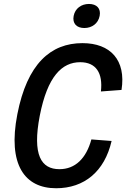

<svg xmlns="http://www.w3.org/2000/svg" viewBox="-20 -966 660 997"><path d="M186.5 -365C226.5 -570 302 -643 396.5 -643C478.5 -643 515 -587 504 -491L611 -499C635.5 -654.5 553 -742 408 -742C243 -742 121 -634.5 70 -372.5C19 -111 108 11.5 271.5 11.5C417.5 11.5 523 -75.5 559.5 -234L454.5 -242C427.5 -143 370.5 -87.5 288.5 -87.5C194 -87.5 147 -160.5 186.5 -365ZM418 -820.5C458 -820.5 490 -844.5 497.5 -883.5C505 -922 482 -945.5 442 -945.5C402 -945.5 370 -922 362.5 -883.5C355 -844.5 377.5 -820.5 418 -820.5Z"/></svg>

Font: Monaspace Neon Medium
Style: Italic
Weight: 500
Italic angle: -11°
Designer: Riley Cran & the Lettermatic Team
Foundry: Lettermatic
Version: Version 1.200 (Monaspace Neon)